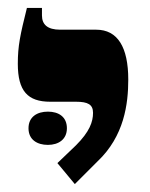

<svg xmlns="http://www.w3.org/2000/svg" viewBox="-20 -667 379 485"><path d="M169 -202 226 -259C294 -323 304 -405 304 -466C304 -548 277 -592 223 -592H132C100 -592 86 -605 86 -628V-647H48C31 -579 25 -551 25 -506C25 -437 50 -410 107 -410H172C202 -410 215 -403 215 -382C215 -359 206 -334 172 -300L125 -255ZM52 -343C52 -314 74 -301 101 -301C128 -301 149 -315 149 -343C149 -372 128 -385 101 -385C74 -385 52 -372 52 -343Z"/></svg>

Font: Noto Serif Hebrew Extra
Style: Regular
Weight: 800
Designer: Monotype Design Team
Foundry: Monotype Imaging Inc.
Version: Version 1.901